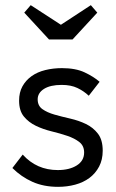

<svg xmlns="http://www.w3.org/2000/svg" viewBox="-20 -714 449 744"><path d="M205 10Q149 10 105.5 -9.5Q62 -29 28 -63L68 -115Q122 -55 204 -55Q249 -55 277.5 -73Q306 -91 306 -123Q306 -149 287.5 -163.5Q269 -178 241 -187.5Q213 -197 180 -205Q147 -213 119 -226.5Q91 -240 72.5 -262.5Q54 -285 54 -324Q54 -356 67 -379.5Q80 -403 102.5 -419Q125 -435 155.5 -442.5Q186 -450 220 -450Q273 -450 308 -433.5Q343 -417 366 -397L324 -343Q305 -361 280 -373Q255 -385 219 -385Q175 -385 150.5 -369.5Q126 -354 126 -329Q126 -304 144.5 -291Q163 -278 191 -270Q219 -262 252 -254.5Q285 -247 313 -233.5Q341 -220 359.5 -196Q378 -172 378 -130Q378 -95 364 -68.5Q350 -42 326.5 -24.5Q303 -7 271.5 1.5Q240 10 205 10ZM216 -618 332 -694 357 -665 261 -561H170L74 -665L99 -694Z"/></svg>

Font: Tilda Sans
Style: Regular
Weight: 400
Designer: ParaType Ltd
Foundry: ParaType Ltd
Version: Version 1.009